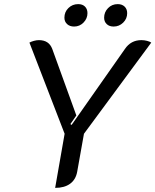

<svg xmlns="http://www.w3.org/2000/svg" viewBox="-20 -904 755 933"><path d="M294 -254 123 -697Q132 -702 145 -705.5Q158 -709 169 -709Q218 -709 234 -666L351 -343L322 -301L328 -297L587 -666Q616 -709 667 -709Q681 -709 694.5 -705.5Q708 -702 715 -697L388 -254L355 -69Q348 -31 320.5 -11Q293 9 248 9ZM293 -818Q293 -846 312.5 -865Q332 -884 360 -884Q381 -884 393 -872Q405 -860 405 -840Q405 -814 386 -794.5Q367 -775 340 -775Q319 -775 306 -787Q293 -799 293 -818ZM486 -818Q486 -845 505 -864.5Q524 -884 552 -884Q573 -884 585.5 -872Q598 -860 598 -840Q598 -813 578.5 -794Q559 -775 532 -775Q511 -775 498.5 -787Q486 -799 486 -818Z"/></svg>

Font: K2D
Style: Italic
Weight: 400
Italic angle: -10°
Designer: Katatrad Aksorn Co.,Ltd.
Foundry: Cadson Demak Co.,Ltd.
Version: Version 1.000; ttfautohint (v1.6)